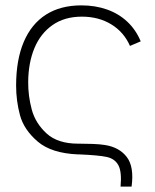

<svg xmlns="http://www.w3.org/2000/svg" viewBox="-20 -575 579 715"><path d="M276.5 0H271Q171.5 -4 120.2 -48Q69 -92 54.5 -145.8Q40 -199.5 40 -256Q40 -352 68.5 -419Q97 -486 151.2 -520.5Q205.5 -555 283 -555Q335 -555 378.8 -539.5Q422.5 -524 454.5 -493.8Q486.5 -463.5 504 -421L464 -404Q441.5 -455.5 394.5 -484.2Q347.5 -513 285 -513Q220.5 -513 175.8 -481.8Q131 -450.5 108.2 -395.8Q85.5 -341 85 -270Q84.5 -218.5 98.2 -167.2Q112 -116 153.5 -78Q195 -40 271 -40H275Q301 -40 326.5 -39Q352 -38 371 -35Q424.5 -26.5 452.2 9.8Q480 46 470 120H429Q434 64.5 420.8 40.2Q407.5 16 377.5 9.5Q347.5 3 276.5 0Z"/></svg>

Font: Tap Sans
Style: Regular
Weight: 400
Designer: Tap Payments
Foundry: Tap Payments
Version: Version 1.001;Glyphs 3.1.2 (3151)